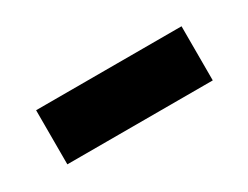

<svg xmlns="http://www.w3.org/2000/svg" viewBox="-29 -522 458 354"><g transform="rotate(-30 199.5 -345.5)"><path d="M45.9 -403.3H355.5V-288.1H45.9Z"/></g></svg>

Font: Dinish Expanded
Style: Bold
Weight: 700
Width: 7
Designer: Charles Nix
Foundry: Playbeing
Version: Version 2.005; ttfautohint (v1.8.3)